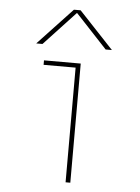

<svg xmlns="http://www.w3.org/2000/svg" viewBox="-53 -792 607 834"><g transform="rotate(5 250.0 -375.0)"><path d="M264.6 0V-500H125V-519.5H285.2V0ZM415 -589.8H387.7L251 -736.3H249L112.3 -589.8H85L235.4 -750H264.6Z"/></g></svg>

Font: Mgen+ 1mn thin
Style: Regular
Weight: 100
Designer: [Source Han Sans]
Ryoko NISHIZUKA  (kana & ideographs); Paul D. Hunt (Latin, Greek & Cyrillic); Wenlong ZHANG  (bopomofo
Version: Version 1.059.20150602